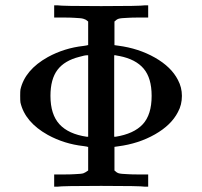

<svg xmlns="http://www.w3.org/2000/svg" viewBox="-20 -703 762 723"><path d="M526 0Q508 -3 361 -3Q214 -3 196 0H184V-46H211Q248 -46 259 -47Q287 -48 294 -50.5Q301 -53 312 -61V-150H310Q309 -151 294 -153Q222 -161 160 -195Q74 -243 57 -317Q56 -323 56 -342Q56 -360 57 -366Q74 -440 160 -488Q222 -522 294 -530Q309 -532 310 -533H312V-622Q306 -627 303.5 -628.5Q301 -630 295 -632Q289 -634 281.5 -634.5Q274 -635 259 -636Q248 -637 211 -637H184V-683H196Q214 -680 361 -680Q508 -680 526 -683H538V-637H511Q474 -637 463 -636Q435 -635 427 -632.5Q419 -630 411 -622V-533L425 -531Q502 -521 563.5 -486Q625 -451 650 -402Q665 -374 665 -342Q665 -308 650 -281Q625 -232 563.5 -197Q502 -162 425 -152L411 -150V-61Q419 -53 427 -50.5Q435 -48 463 -47Q474 -46 511 -46H538V0ZM170 -342Q170 -272 204 -235Q238 -198 307 -188H312V-495H309Q299 -495 279 -489Q223 -475 196.5 -440Q170 -405 170 -342ZM415 -188Q484 -199 517.5 -235Q551 -271 551 -342Q551 -409 521 -444.5Q491 -480 430 -492Q417 -494 415 -495H410V-188Z"/></svg>

Font: MathJax_Main
Style: Regular
Weight: 400
Version: Version 1.1